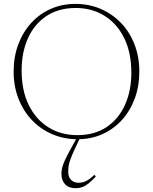

<svg xmlns="http://www.w3.org/2000/svg" viewBox="-20 -705 786 986"><path d="M367 -685Q437.5 -685 497.2 -659.2Q557 -633.5 601.8 -586.8Q646.5 -540 671 -476.5Q695.5 -413 695.5 -338Q695.5 -262.5 672 -199Q648.5 -135.5 605.8 -88.5Q563 -41.5 505.2 -15.8Q447.5 10 378.5 10Q308.5 10 248.5 -15.8Q188.5 -41.5 144 -88.2Q99.5 -135 74.8 -198.5Q50 -262 50 -337Q50 -412.5 73.5 -476Q97 -539.5 139.8 -586.5Q182.5 -633.5 240.5 -659.2Q298.5 -685 367 -685ZM377 -11Q465 -11 527 -52.2Q589 -93.5 621.8 -166.2Q654.5 -239 654.5 -332Q654.5 -435 617.8 -509.5Q581 -584 516.5 -624Q452 -664 369 -664Q281 -664 218.8 -622.8Q156.5 -581.5 123.8 -509Q91 -436.5 91 -343Q91 -240 127.8 -165.5Q164.5 -91 229 -51Q293.5 -11 377 -11ZM362 64.5Q347.5 96.5 340.8 115.8Q334 135 332.2 148.8Q330.5 162.5 330.5 178Q330.5 204 344.8 218.8Q359 233.5 384 233.5Q405.5 233.5 424.5 223.5Q443.5 213.5 464.5 192.5L472 201.5Q450.5 224.5 433.8 237.8Q417 251 401.5 256.2Q386 261.5 368.5 261.5Q333.5 261.5 314.5 241.5Q295.5 221.5 295.5 187.5Q295.5 176 298 162Q300.5 148 309.5 126.5Q318.5 105 337 71L376 0H392.5Z"/></svg>

Font: Newsreader 24pt ExtraLight
Style: Regular
Weight: 250
Designer: Hugues Gentile
Foundry: Production Type
Version: Version 1.003